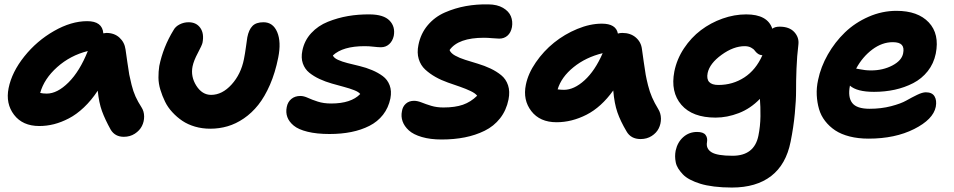

<svg xmlns="http://www.w3.org/2000/svg" viewBox="-20 -593 4323 870"><path d="M158.2 -22Q82.5 -22 43.7 -72.8Q4.9 -123.5 19 -193.8Q33.7 -266.6 90.3 -337.4Q147 -408.2 224.9 -452.6Q302.7 -497.1 375 -497.1Q443.8 -497.1 448.2 -441.9Q458 -443.8 461.9 -443.8Q498 -443.8 521.2 -422.6Q544.4 -401.4 548.8 -369.1Q551.3 -353 556.9 -312.3Q562.5 -271.5 565.7 -254.9Q568.8 -238.3 576.2 -208.7Q583.5 -179.2 594.2 -155.5Q605 -131.8 621.1 -106.9Q632.8 -88.9 633.1 -65.4Q633.3 -42 623 -21.7Q612.8 -1.5 591.1 12.7Q569.3 26.9 541 26.9Q501.5 26.9 481.9 -4.9Q456.1 -51.3 442.1 -89.6Q428.2 -127.9 422.9 -182.1Q394 -138.2 360.1 -106.2Q326.2 -74.2 291.7 -56.4Q257.3 -38.6 224.6 -30.3Q191.9 -22 158.2 -22ZM191.9 -168.9Q239.7 -168.9 290.5 -219.5Q341.3 -270 377.9 -361.8Q298.3 -341.8 239 -288.8Q179.7 -235.8 162.1 -171.9Q175.3 -168.9 191.9 -168.9Z M932.6 -9.8Q896 -9.8 863.5 -19.3Q831.1 -28.8 806.4 -45.4Q781.7 -62 761 -84.5Q740.2 -106.9 727.8 -132.6Q715.3 -158.2 706.8 -186Q698.2 -213.9 698 -241.2Q697.8 -268.6 701.7 -293.9Q719.2 -379.9 766.6 -457Q774.9 -472.7 793.9 -482.4Q813 -492.2 834.5 -492.2Q869.6 -492.2 887.7 -466.6Q905.8 -440.9 897.5 -398.9Q895 -387.7 876.5 -353Q857.9 -318.4 852.5 -292Q843.3 -246.1 869.6 -204.6Q896 -163.1 936.5 -163.1Q986.8 -163.1 1029.3 -210Q1071.8 -256.8 1085.4 -325.2Q1090.3 -349.6 1094.5 -380.6Q1098.6 -411.6 1100.6 -423.8Q1107.4 -458.5 1124 -475.3Q1140.6 -492.2 1173.8 -492.2Q1217.3 -492.2 1236.1 -447.5Q1254.9 -402.8 1240.7 -332Q1227.1 -263.7 1203.4 -209.2Q1179.7 -154.8 1150.4 -117.9Q1121.1 -81.1 1085 -56.4Q1048.8 -31.7 1011.2 -20.8Q973.6 -9.8 932.6 -9.8Z M1473.1 14.2Q1415 14.2 1373.5 3.9Q1332 -6.3 1310.8 -23.9Q1289.6 -41.5 1282 -62.5Q1274.4 -83.5 1279.3 -107.9Q1283.7 -130.9 1300 -144.5Q1316.4 -158.2 1341.3 -158.2Q1356.4 -158.2 1375 -149.7Q1393.6 -141.1 1419.9 -132.6Q1446.3 -124 1480.5 -124Q1570.8 -124 1612.3 -167Q1605.5 -176.3 1585 -184.3Q1564.5 -192.4 1538.8 -199.2Q1513.2 -206.1 1483.9 -214.4Q1454.6 -222.7 1428.2 -234.9Q1401.9 -247.1 1381.6 -263.4Q1361.3 -279.8 1352.3 -305.4Q1343.3 -331.1 1350.1 -363.8Q1359.4 -409.7 1390.4 -443.1Q1421.4 -476.6 1465.8 -494.4Q1510.3 -512.2 1557.4 -520.3Q1604.5 -528.3 1655.3 -527.8Q1718.3 -527.3 1745.1 -499.8Q1772 -472.2 1764.2 -430.2Q1758.8 -406.7 1743.4 -392.8Q1728 -378.9 1706.1 -378.9Q1693.4 -378.9 1673.1 -381.3Q1652.8 -383.8 1632.3 -383.8Q1533.2 -383.8 1488.3 -341.8Q1492.7 -330.6 1511.2 -322Q1529.8 -313.5 1554.9 -307.1Q1580.1 -300.8 1609.6 -293.7Q1639.2 -286.6 1666.3 -275.1Q1693.4 -263.7 1714.6 -248Q1735.8 -232.4 1745.6 -206.5Q1755.4 -180.7 1749 -147Q1740.2 -104.5 1715.6 -73Q1690.9 -41.5 1653.8 -22.7Q1616.7 -3.9 1571.8 5.1Q1526.9 14.2 1473.1 14.2Z M1981 39.1Q1929.7 39.1 1891.4 27.8Q1853 16.6 1832.5 -2.2Q1812 -21 1804.2 -43.2Q1796.4 -65.4 1801.3 -88.9Q1804.2 -109.9 1818.8 -123Q1833.5 -136.2 1856 -136.2Q1871.6 -136.2 1890.4 -128.7Q1909.2 -121.1 1934.1 -113.5Q1959 -106 1989.3 -106Q2042 -106 2077.6 -118.4Q2113.3 -130.9 2142.1 -159.2Q2134.3 -169.9 2113 -180.2Q2091.8 -190.4 2065.7 -199.5Q2039.6 -208.5 2009.5 -219Q1979.5 -229.5 1953.1 -244.4Q1926.8 -259.3 1906.5 -278.1Q1886.2 -296.9 1877.4 -325.4Q1868.7 -354 1876 -389.2Q1886.2 -440.9 1918.2 -478.8Q1950.2 -516.6 1996.1 -536.6Q2042 -556.6 2090.8 -565.4Q2139.6 -574.2 2192.9 -573.2Q2232.9 -572.8 2259.3 -557.4Q2285.6 -542 2294.9 -519.3Q2304.2 -496.6 2299.8 -470.2Q2294.9 -444.8 2279.5 -431.4Q2264.2 -418 2242.2 -418Q2231.9 -418 2210.9 -419.9Q2189.9 -421.9 2172.9 -421.9Q2056.6 -421.9 2017.1 -366.2Q2022.5 -352.1 2042.2 -341.1Q2062 -330.1 2088.4 -321.8Q2114.7 -313.5 2145 -304.4Q2175.3 -295.4 2202.6 -282.5Q2230 -269.5 2251.2 -252.2Q2272.5 -234.9 2282 -206.8Q2291.5 -178.7 2284.2 -142.1Q2274.4 -93.3 2246.1 -57.1Q2217.8 -21 2176 -0.5Q2134.3 20 2085.9 29.5Q2037.6 39.1 1981 39.1Z M2502 -39.1Q2426.3 -39.1 2387.5 -89.6Q2348.6 -140.1 2362.8 -209Q2373 -259.8 2408 -310.5Q2442.9 -361.3 2490.5 -399.7Q2538.1 -438 2595.9 -461.9Q2653.8 -485.8 2707 -485.8Q2771.5 -485.8 2779.8 -440.9Q2788.6 -443.8 2799.8 -443.8Q2836.9 -443.8 2860.8 -423.3Q2884.8 -402.8 2888.7 -371.1Q2891.6 -351.1 2897 -312.3Q2902.3 -273.4 2905.8 -254.4Q2909.2 -235.4 2916.5 -206.1Q2923.8 -176.8 2934.8 -151.6Q2945.8 -126.5 2961.9 -100.1Q2974.6 -80.1 2974.9 -55.9Q2975.1 -31.7 2964.8 -11.2Q2954.6 9.3 2932.9 23.2Q2911.1 37.1 2882.8 37.1Q2838.4 37.1 2818.8 2Q2791.5 -43.9 2777.6 -84Q2763.7 -124 2758.8 -183.1Q2704.6 -107.4 2637.7 -73.2Q2570.8 -39.1 2502 -39.1ZM2535.6 -186Q2581.1 -186 2628.7 -229.2Q2676.3 -272.5 2710.9 -352.1Q2634.3 -333.5 2578.9 -288.6Q2523.4 -243.7 2506.8 -188Q2522.5 -186 2535.6 -186Z M3296.4 256.8Q3252.4 256.8 3215.8 252.2Q3179.2 247.6 3153.1 239.5Q3127 231.4 3106.7 220.7Q3086.4 210 3074 196.8Q3061.5 183.6 3053.2 170.4Q3044.9 157.2 3042 142.6Q3039.1 127.9 3039.1 115.2Q3039.1 102.5 3041.5 89.8Q3049.8 51.3 3076.2 28.1Q3102.5 4.9 3138.7 4.9Q3166.5 4.9 3176.8 18.1Q3187 31.2 3183.6 50.8Q3178.2 80.6 3203.9 96.7Q3229.5 112.8 3299.3 112.8Q3397.9 112.8 3416.5 22Q3425.3 -21.5 3425.8 -66.2Q3426.3 -110.8 3423.3 -145Q3380.9 -101.1 3327.9 -80.6Q3274.9 -60.1 3222.7 -60.1Q3117.7 -60.1 3067.6 -117.9Q3017.6 -175.8 3035.6 -269Q3046.9 -325.2 3079.3 -374Q3111.8 -422.9 3156 -456.3Q3200.2 -489.7 3253.9 -508.8Q3307.6 -527.8 3361.3 -527.8Q3458 -527.8 3479.5 -462.9Q3491.7 -472.2 3512.7 -472.2Q3556.6 -472.2 3579.1 -447.8Q3601.6 -423.3 3597.7 -391.1Q3591.3 -339.4 3589.1 -281.7Q3586.9 -224.1 3587.2 -182.4Q3587.4 -140.6 3581.5 -78.6Q3575.7 -16.6 3562.5 48.8Q3542 152.3 3474.4 204.6Q3406.7 256.8 3296.4 256.8ZM3186.5 -262.2Q3175.8 -208 3235.4 -208Q3300.3 -208 3352.8 -242.2Q3405.3 -276.4 3434.6 -342.8Q3422.9 -343.3 3414.1 -349.6Q3405.3 -356 3400.1 -363.5Q3395 -371.1 3383.1 -377.4Q3371.1 -383.8 3354.5 -383.8Q3303.7 -383.8 3249.8 -344.7Q3195.8 -305.7 3186.5 -262.2Z M3916 35.2Q3868.7 35.2 3830.1 25.4Q3791.5 15.6 3764.6 -2.2Q3737.8 -20 3718.8 -44.7Q3699.7 -69.3 3691.2 -98.9Q3682.6 -128.4 3680.9 -161.9Q3679.2 -195.3 3687 -231Q3699.2 -290 3731.2 -346.2Q3763.2 -402.3 3808.8 -446.3Q3854.5 -490.2 3915.8 -517.1Q3977.1 -543.9 4042 -543.9Q4139.2 -543.9 4188.5 -491.5Q4237.8 -439 4220.2 -350.1Q4210.9 -304.7 4183.8 -270.5Q4156.7 -236.3 4117.9 -216.3Q4079.1 -196.3 4034.4 -186.5Q3989.7 -176.8 3940.4 -176.8Q3862.8 -176.8 3831.1 -205.1V-204.1Q3821.3 -152.8 3841.6 -126.5Q3861.8 -100.1 3920.4 -100.1Q3972.7 -100.1 4017.6 -111.8Q4062.5 -123.5 4086.9 -137.5Q4111.3 -151.4 4135.5 -163.1Q4159.7 -174.8 4175.3 -174.8Q4203.6 -174.8 4214.6 -156.5Q4225.6 -138.2 4220.2 -108.9Q4208.5 -51.8 4122.1 -8.3Q4035.6 35.2 3916 35.2ZM4025.4 -401.9Q3977.1 -401.9 3932.6 -368.7Q3888.2 -335.4 3859.4 -282.2Q3864.3 -281.7 3875.5 -279.3Q3886.7 -276.9 3899.7 -275.4Q3912.6 -273.9 3927.2 -273.9Q3980.5 -273.9 4023.2 -296.1Q4065.9 -318.4 4072.3 -351.1Q4077.6 -377 4066.4 -389.4Q4055.2 -401.9 4025.4 -401.9Z"/></svg>

Font: Shantell Sans Irregular
Style: Bold Italic
Weight: 700
Italic angle: -11.31°
Designer: Stephen Nixon, Anya Danilova, Shantell Martin
Foundry: Arrow Type
Version: Version 1.006;[9816181b4]